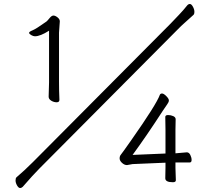

<svg xmlns="http://www.w3.org/2000/svg" viewBox="-20 -857 1040 963"><path d="M177 -11Q147 19 94 80Q88 86 80.5 86Q73 86 65.5 73Q58 60 58 48Q58 36 63 32Q102 -1 145 -44L836 -739Q855 -759 877.5 -782.5Q900 -806 919 -830Q925 -837 932.5 -837Q940 -837 947.5 -823.5Q955 -810 955 -798Q955 -786 950 -782Q932 -765 910 -746Q888 -727 868 -706ZM226 -703Q182 -675 155 -675Q147 -675 136.5 -681Q126 -687 126 -692.5Q126 -698 143.5 -705Q161 -712 213 -749Q218 -753 228.5 -766Q239 -779 248 -779Q257 -779 268.5 -770Q280 -761 280 -750L276 -693V-448Q276 -402 278 -358V-356Q278 -344 264 -344Q250 -344 237 -352Q224 -360 224 -372V-373L226 -443ZM645 -34Q642 -34 617 -29Q604 -29 592 -40Q580 -51 580 -62.5Q580 -74 586 -81Q592 -88 637 -152Q765 -334 782 -382Q785 -388 793 -388Q801 -388 814 -375Q827 -362 827 -353.5Q827 -345 819.5 -335Q812 -325 797 -302Q714 -174 645 -80L810 -87V-206L809 -270Q809 -280 823 -280Q837 -280 849 -274.5Q861 -269 861 -259L860 -206V-88L917 -93Q928 -93 934.5 -80Q941 -67 941 -54.5Q941 -42 931 -42H860V-15L862 47Q862 57 847 57Q809 57 809 37L810 -16V-41Z"/></svg>

Font: ToneOZ-Pinyin-WenKai-Light
Style: Light
Weight: 300
Designer: Fontworks Inc.
Foundry: ToneOZ
Version: Version 0.240331